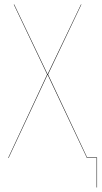

<svg xmlns="http://www.w3.org/2000/svg" viewBox="-20 -700 450 851"><path d="M366.2 -2H410.2V130.9H408.2V0H365.2L190.9 -369.1L18.1 0H16.1L189 -370.1L41 -680.2H43L190.9 -371.1L338.9 -680.2H340.8L192.9 -370.1Z"/></svg>

Font: Fira Sans Compressed Two
Style: Regular
Weight: 100
Width: 1
Designer: Carrois Corporate & Edenspiekermann AG
Foundry: Carrois Corporate GbR & Edenspiekermann AG
Version: Version 4.203;PS 004.203;hotconv 1.0.88;makeotf.lib2.5.64775